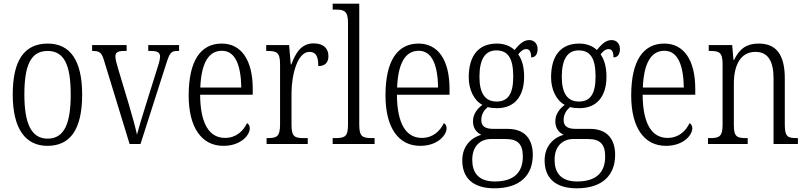

<svg xmlns="http://www.w3.org/2000/svg" viewBox="-20 -780 4366 1040"><path d="M237 10C360 10 425 -78 425 -268C425 -454 359 -544 239 -544C112 -544 49 -454 49 -268C49 -79 120 10 237 10ZM238 -29C149 -29 112 -112 112 -268C112 -425 146 -504 238 -504C329 -504 363 -426 363 -268C363 -114 330 -29 238 -29Z M543 -454 682 0H741L882 -440C900 -495 907 -504 943 -504H950V-536H783V-504H798C834 -504 847 -495 847 -473C847 -455 838 -427 822 -378L769 -209C746 -136 729 -78 722 -51C714 -88 694 -161 678 -214L620 -407C613 -430 605 -459 605 -474C605 -495 617 -504 652 -504H666V-536H479V-504C519 -504 530 -497 543 -454Z M1190 10C1286 10 1333 -49 1333 -85C1333 -100 1326 -109 1318 -113C1298 -71 1260 -33 1199 -33C1115 -33 1065 -107 1064 -267H1349V-298C1349 -455 1287 -544 1181 -544C1067 -544 1002 -451 1002 -263C1002 -89 1072 10 1190 10ZM1287 -306H1065C1070 -431 1106 -505 1182 -505C1256 -505 1285 -424 1287 -306Z M1424 0H1647V-32H1627C1578 -32 1559 -38 1559 -103V-275C1559 -374 1591 -499 1656 -499C1694 -499 1704 -471 1704 -422C1743 -422 1759 -444 1759 -476C1759 -517 1733 -545 1679 -545C1609 -545 1580 -489 1558 -431H1555L1546 -536H1422V-504H1427C1478 -504 1497 -497 1497 -433V-106C1497 -39 1478 -32 1429 -32H1424Z M1782 0H2009V-32H1998C1943 -32 1926 -39 1926 -105V-760H1782V-728H1797C1843 -728 1865 -722 1865 -656V-105C1865 -39 1848 -32 1793 -32H1782Z M2256 10C2352 10 2399 -49 2399 -85C2399 -100 2392 -109 2384 -113C2364 -71 2326 -33 2265 -33C2181 -33 2131 -107 2130 -267H2415V-298C2415 -455 2353 -544 2247 -544C2133 -544 2068 -451 2068 -263C2068 -89 2138 10 2256 10ZM2353 -306H2131C2136 -431 2172 -505 2248 -505C2322 -505 2351 -424 2353 -306Z M2658 240C2797 240 2866 169 2866 59C2866 -22 2827 -82 2729 -82H2652C2610 -82 2587 -95 2587 -130C2587 -163 2604 -185 2622 -200C2633 -196 2658 -194 2672 -194C2770 -194 2819 -262 2819 -364C2819 -424 2805 -460 2787 -486C2803 -505 2815 -514 2831 -514C2850 -514 2857 -497 2857 -469C2881 -469 2892 -488 2892 -514C2892 -540 2877 -563 2846 -563C2810 -563 2784 -529 2767 -509C2747 -529 2713 -544 2672 -544C2572 -544 2519 -479 2519 -361C2519 -295 2547 -236 2593 -212C2565 -191 2542 -162 2542 -123C2542 -82 2564 -61 2587 -50C2537 -36 2484 7 2484 89C2484 182 2540 240 2658 240ZM2670 -230C2608 -230 2577 -274 2577 -364C2577 -462 2610 -507 2668 -507C2731 -507 2760 -466 2760 -365C2760 -272 2732 -230 2670 -230ZM2660 203C2568 203 2538 151 2538 86C2538 8 2585 -27 2640 -27H2718C2784 -27 2812 0 2812 68C2812 146 2772 203 2660 203Z M3104 240C3243 240 3312 169 3312 59C3312 -22 3273 -82 3175 -82H3098C3056 -82 3033 -95 3033 -130C3033 -163 3050 -185 3068 -200C3079 -196 3104 -194 3118 -194C3216 -194 3265 -262 3265 -364C3265 -424 3251 -460 3233 -486C3249 -505 3261 -514 3277 -514C3296 -514 3303 -497 3303 -469C3327 -469 3338 -488 3338 -514C3338 -540 3323 -563 3292 -563C3256 -563 3230 -529 3213 -509C3193 -529 3159 -544 3118 -544C3018 -544 2965 -479 2965 -361C2965 -295 2993 -236 3039 -212C3011 -191 2988 -162 2988 -123C2988 -82 3010 -61 3033 -50C2983 -36 2930 7 2930 89C2930 182 2986 240 3104 240ZM3116 -230C3054 -230 3023 -274 3023 -364C3023 -462 3056 -507 3114 -507C3177 -507 3206 -466 3206 -365C3206 -272 3178 -230 3116 -230ZM3106 203C3014 203 2984 151 2984 86C2984 8 3031 -27 3086 -27H3164C3230 -27 3258 0 3258 68C3258 146 3218 203 3106 203Z M3587 10C3683 10 3730 -49 3730 -85C3730 -100 3723 -109 3715 -113C3695 -71 3657 -33 3596 -33C3512 -33 3462 -107 3461 -267H3746V-298C3746 -455 3684 -544 3578 -544C3464 -544 3399 -451 3399 -263C3399 -89 3469 10 3587 10ZM3684 -306H3462C3467 -431 3503 -505 3579 -505C3653 -505 3682 -424 3684 -306Z M3815 0H4030V-32H4023C3973 -32 3955 -38 3955 -102V-326C3955 -427 3991 -499 4072 -499C4144 -499 4170 -443 4170 -355V0H4302V-32H4296C4247 -32 4231 -39 4231 -105V-355C4231 -486 4183 -544 4090 -544C4027 -544 3987 -519 3956 -455H3953L3946 -536H3819V-504H3827C3875 -504 3894 -497 3894 -433V-105C3894 -39 3875 -32 3825 -32H3815Z"/></svg>

Font: Noto Serif Thai Condensed Light
Style: Regular
Weight: 300
Width: 3
Designer: Monotype Design Team
Foundry: Monotype Imaging Inc.
Version: Version 2.002